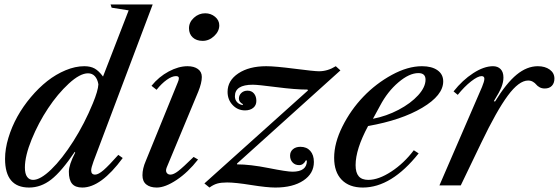

<svg xmlns="http://www.w3.org/2000/svg" viewBox="-20 -840 2532 870"><path d="M485.8 -805.2 481 -819.8H671.9L403.8 -108.9Q393.1 -79.6 393.1 -67.9Q393.1 -48.8 411.1 -48.8Q425.8 -48.8 449.5 -69.3Q473.1 -89.8 516.1 -138.2L536.1 -124Q437.5 9.8 353 9.8Q320.8 9.8 306.4 -7.8Q292 -25.4 292 -62Q292 -92.8 320.8 -148.9L318.8 -151.9Q258.8 -63 212.2 -26.6Q165.5 9.8 111.8 9.8Q2.9 9.8 2.9 -120.1Q2.9 -165.5 18.1 -215.6Q33.2 -265.6 58.8 -311.8Q84.5 -357.9 119.9 -399.9Q155.3 -441.9 194.3 -472.7Q233.4 -503.4 277.3 -521.7Q321.3 -540 361.8 -540Q390.1 -540 408.9 -529.5Q427.7 -519 446.8 -493.2L563 -793ZM129.9 -24.9Q163.1 -24.9 212.2 -72.3Q261.2 -119.6 312.3 -200Q363.3 -280.3 400.9 -372.1Q424.3 -428.7 425.8 -458Q421.9 -481.4 409.9 -494.6Q397.9 -507.8 378.9 -507.8Q342.3 -507.8 291.7 -461.2Q241.2 -414.6 197.8 -349.1Q154.3 -283.7 123.5 -208.5Q92.8 -133.3 92.8 -81.1Q92.8 -52.7 102.8 -38.8Q112.8 -24.9 129.9 -24.9Z M909.7 -779.8Q935.5 -779.8 954.6 -763.9Q973.6 -748 973.6 -725.1Q973.6 -698.2 950.4 -676.5Q927.2 -654.8 898.4 -654.8Q870.1 -654.8 853.3 -670.4Q836.4 -686 836.4 -711.9Q836.4 -739.3 858.6 -759.5Q880.9 -779.8 909.7 -779.8ZM829.6 -540Q858.9 -540 876.7 -527.3Q894.5 -514.6 894.5 -491.2Q894.5 -464.4 878.4 -424.8L735.4 -81.1Q732.4 -73.7 732.4 -67.9Q732.4 -59.6 737.8 -54.2Q743.2 -48.8 752.4 -48.8Q766.6 -48.8 787.6 -64.9Q808.6 -81.1 857.4 -128.9L877.4 -117.2Q832 -59.1 780.3 -24.7Q728.5 9.8 690.4 9.8Q660.2 9.8 642.8 -4.2Q625.5 -18.1 625.5 -45.9Q625.5 -76.2 640.6 -110.8L785.6 -466.8Q790.5 -477.5 790.5 -485.8Q790.5 -495.1 777.3 -495.1Q759.3 -495.1 735.6 -478.3Q711.9 -461.4 689.5 -433.1L666.5 -451.2Q699.7 -492.2 744.4 -516.1Q789.1 -540 829.6 -540Z M1186.5 -540Q1226.1 -540 1314.9 -528.6Q1403.8 -517.1 1425.3 -517.1Q1464.8 -517.1 1501.5 -540L1522.5 -521L1054.2 -99.1V-95.2Q1113.3 -95.2 1196.8 -78.6Q1280.3 -62 1305.2 -62Q1370.6 -62 1370.6 -111.8L1366.2 -113.8Q1355 -91.8 1335.4 -91.8Q1316.9 -91.8 1305.7 -104Q1294.4 -116.2 1294.4 -134.8Q1294.4 -152.8 1307.4 -163.8Q1320.3 -174.8 1341.3 -174.8Q1369.6 -174.8 1386 -156.2Q1402.3 -137.7 1402.3 -106Q1402.3 -53.7 1354.7 -22Q1307.1 9.8 1227.5 9.8Q1189.5 9.8 1117.7 -1.7Q1045.9 -13.2 1009.3 -13.2Q981.9 -13.2 964.6 -8.3Q947.3 -3.4 929.2 9.8L906.2 -8.8L1375.5 -430.2L1373.5 -434.1Q1318.4 -434.1 1233.4 -445.1Q1148.4 -456.1 1125.5 -456.1Q1044.4 -456.1 1044.4 -403.8Q1044.4 -388.2 1054 -377.4Q1063.5 -366.7 1079.6 -363.8L1080.6 -368.2Q1062.5 -377.4 1062.5 -393.1Q1062.5 -408.2 1073.5 -418.7Q1084.5 -429.2 1101.6 -429.2Q1120.1 -429.2 1130.9 -416.3Q1141.6 -403.3 1141.6 -382.8Q1141.6 -362.8 1127.4 -351.3Q1113.3 -339.8 1090.3 -339.8Q1057.1 -339.8 1034.2 -364Q1011.2 -388.2 1011.2 -423.8Q1011.2 -475.1 1060.1 -507.6Q1108.9 -540 1186.5 -540Z M1892.1 -540Q1936.5 -540 1962.4 -521.7Q1988.3 -503.4 1988.3 -471.2Q1988.3 -408.2 1893.3 -351.8Q1798.3 -295.4 1647.9 -269Q1591.3 -163.6 1591.3 -91.8Q1591.3 -57.6 1605.5 -41.3Q1619.6 -24.9 1648.9 -24.9Q1695.3 -24.9 1752.9 -62.5Q1810.5 -100.1 1855 -159.2L1877 -145Q1753.9 9.8 1624 9.8Q1562.5 9.8 1528.3 -25.4Q1494.1 -60.5 1494.1 -125Q1494.1 -191.9 1531.7 -267.1Q1569.3 -342.3 1626.5 -401.9Q1683.6 -461.4 1755.6 -500.7Q1827.6 -540 1892.1 -540ZM1702.1 -360.8 1669.9 -301.8Q1731 -313.5 1786.1 -342.5Q1841.3 -371.6 1874.8 -408.4Q1908.2 -445.3 1908.2 -479Q1908.2 -508.8 1876 -508.8Q1834.5 -508.8 1785.2 -466.8Q1735.8 -424.8 1702.1 -360.8Z M2417 -540Q2449.7 -540 2470.9 -524.7Q2492.2 -509.3 2492.2 -483.9Q2492.2 -463.4 2480.7 -451.2Q2469.2 -439 2448.2 -439Q2435.1 -439 2425 -444.6Q2415 -450.2 2409.7 -457Q2404.3 -463.9 2394.8 -469.5Q2385.3 -475.1 2373 -475.1Q2331.5 -475.1 2281 -406.7Q2230.5 -338.4 2161.1 -193.8L2067.9 0H1971.2L2164.1 -445.8Q2174.8 -471.7 2174.8 -482.9Q2174.8 -495.1 2162.1 -495.1Q2145 -495.1 2114.5 -471.2Q2084 -447.3 2054.2 -410.2L2035.2 -425.8Q2075.7 -477.1 2124.3 -508.5Q2172.9 -540 2213.9 -540Q2235.4 -540 2248.3 -526.9Q2261.2 -513.7 2261.2 -488.8Q2261.2 -468.3 2252.2 -445.3Q2243.2 -422.4 2217.8 -381.8L2223.1 -379.9Q2274.4 -463.4 2321 -501.7Q2367.7 -540 2417 -540Z"/></svg>

Font: Libre Caslon Text
Style: Italic
Weight: 400
Italic angle: -25°
Designer: Pablo Impallari, Rodrigo Fuenzalida
Foundry: Pablo Impallari, Rodrigo Fuenzalida
Version: Version 1.002